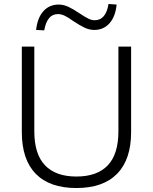

<svg xmlns="http://www.w3.org/2000/svg" viewBox="-20 -940 771 968"><path d="M365 8Q230 8 160 -64Q90 -136 90 -274V-705H153V-278Q153 -163 207 -106.5Q261 -50 365 -50Q470 -50 523.5 -106.5Q577 -163 577 -278V-705H641V-274Q641 -136 570.5 -64Q500 8 365 8ZM203 -787 162 -789Q169 -851 199 -884Q229 -917 276 -917Q300 -917 324 -906Q348 -895 379 -874Q409 -854 425.5 -846Q442 -838 457 -838Q486 -838 503.5 -859Q521 -880 527 -920L568 -917Q562 -856 532 -822.5Q502 -789 455 -789Q431 -789 406.5 -800.5Q382 -812 349 -834Q323 -853 305.5 -861Q288 -869 273 -869Q244 -869 227 -848Q210 -827 203 -787Z"/></svg>

Font: Nunito Sans 11pt Light
Style: Regular
Weight: 300
Version: Version 3.101;gftools[0.9.27]